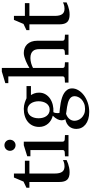

<svg xmlns="http://www.w3.org/2000/svg" viewBox="538 -1315 1006 2122"><g transform="rotate(-90 1041.0 -254.0)"><path d="M333 -21Q314.5 -11.7 292.5 -4.4Q273.9 2 249.5 7.1Q225.1 12.2 198.2 12.2Q141.6 12.2 116.2 -14.2Q90.8 -40.5 90.8 -100.1V-432.1H26.9V-464.8L95.2 -497.1L140.1 -603H184.1V-481.9H325.2V-432.1H184.1V-152.8Q184.1 -123 189.2 -102.3Q194.3 -81.5 204.3 -68.6Q214.4 -55.7 229.2 -49.8Q244.1 -43.9 264.2 -43.9Q278.8 -43.9 291.3 -46.4Q303.7 -48.8 313 -52.2Q323.7 -56.2 333 -61Z M374 0V-39.1L422.9 -42Q432.1 -43 438 -48.8Q443.8 -54.7 443.8 -64V-420.9H375V-456.1L497.1 -494.1H536.6V-64Q536.6 -54.7 542.7 -48.8Q548.8 -43 557.6 -42L608.9 -39.1V0ZM557.6 -647Q557.6 -634.3 553 -622.8Q548.3 -611.3 540 -603Q531.7 -594.7 520.8 -589.8Q509.8 -585 497.1 -585Q484.4 -585 472.9 -589.8Q461.4 -594.7 453.1 -603Q444.8 -611.3 439.9 -622.8Q435.1 -634.3 435.1 -647Q435.1 -659.7 439.9 -670.9Q444.8 -682.1 453.1 -690.4Q461.4 -698.7 472.9 -703.4Q484.4 -708 497.1 -708Q509.8 -708 520.8 -703.4Q531.7 -698.7 540 -690.4Q548.3 -682.1 553 -670.9Q557.6 -659.7 557.6 -647Z M1039.1 66.9Q1039.1 46.4 1028.8 32Q1018.6 17.6 1001.7 8.3Q984.9 -1 963.6 -6.6Q942.4 -12.2 920.7 -15.9Q898.9 -19.5 878.7 -21.7Q858.4 -23.9 843.3 -26.9Q821.3 -19 806.6 -8.1Q792 2.9 783.2 15.6Q774.4 28.3 770.8 41.5Q767.1 54.7 767.1 66.9Q767.1 85 774.9 105.5Q782.7 126 798.8 143.1Q814.9 160.2 839.6 171.6Q864.3 183.1 897.9 183.1Q933.6 183.1 960.2 171.6Q986.8 160.2 1004.4 143.1Q1022 126 1030.5 105.5Q1039.1 85 1039.1 66.9ZM982.9 -331.1Q982.9 -354.5 976.8 -376.7Q970.7 -398.9 959 -415.8Q947.3 -432.6 929.9 -442.9Q912.6 -453.1 890.1 -453.1Q869.1 -453.1 851.6 -444.8Q834 -436.5 821.5 -420.7Q809.1 -404.8 802 -381.8Q794.9 -358.9 794.9 -330.1Q794.9 -305.2 801 -283Q807.1 -260.7 819.1 -244.1Q831.1 -227.5 848.9 -217.8Q866.7 -208 890.1 -208Q912.6 -208 929.9 -217.8Q947.3 -227.5 959 -244.1Q970.7 -260.7 976.8 -283.2Q982.9 -305.7 982.9 -331.1ZM1051.3 -415Q1062.5 -397 1070.3 -375.7Q1078.1 -354.5 1078.1 -325.2Q1078.1 -285.6 1060.1 -254.9Q1042 -224.1 1012 -203.6Q981.9 -183.1 943.1 -173.6Q904.3 -164.1 862.3 -167Q856.4 -157.2 854.2 -146Q852.1 -134.8 851.8 -125Q851.6 -115.2 852.5 -108.2Q853.5 -101.1 854 -100.1Q876.5 -97.7 905.3 -94.7Q934.1 -91.8 964.1 -86.2Q994.1 -80.6 1023.2 -71.3Q1052.2 -62 1074.7 -47.1Q1097.2 -32.2 1111.1 -11Q1125 10.3 1125 40Q1125 75.7 1104.7 109.6Q1084.5 143.6 1049.3 170.2Q1014.2 196.8 966.8 212.9Q919.4 229 865.2 229Q820.3 229 785.4 218.3Q750.5 207.5 726.6 188.5Q702.6 169.4 689.9 143.3Q677.2 117.2 677.2 86.9Q677.2 64.9 683.6 45.2Q689.9 25.4 703.1 9.5Q716.3 -6.3 736.1 -17.8Q755.9 -29.3 783.2 -34.2Q780.3 -42 778.3 -47.1Q776.4 -52.2 775.1 -56.9Q773.9 -61.5 773.4 -66.7Q772.9 -71.8 772.9 -80.1Q772.9 -99.6 784.9 -123.3Q796.9 -147 823.2 -173.8Q798.3 -179.7 775.9 -192.4Q753.4 -205.1 736.3 -224.4Q719.2 -243.7 709.2 -268.8Q699.2 -293.9 699.2 -324.2Q699.2 -363.8 713.9 -395.3Q728.5 -426.8 754.9 -448.7Q781.2 -470.7 818.1 -482.4Q855 -494.1 899.9 -494.1Q917.5 -494.1 934.3 -491.2Q951.2 -488.3 966.1 -483.6Q981 -479 993.7 -473.6Q1006.3 -468.3 1016.1 -463.9H1150.9V-415Z M1496.1 0V-39.1L1537.1 -42Q1545.9 -43 1552.5 -48.8Q1559.1 -54.7 1559.1 -64V-321.8Q1559.1 -343.3 1554.4 -361.3Q1549.8 -379.4 1538.3 -392.6Q1526.9 -405.8 1507.8 -413.3Q1488.8 -420.9 1460 -420.9Q1446.8 -420.9 1432.1 -418.7Q1417.5 -416.5 1403.1 -412.6Q1388.7 -408.7 1375.2 -403.3Q1361.8 -397.9 1351.1 -392.1V-64Q1351.1 -54.7 1356.4 -48.8Q1361.8 -43 1371.1 -42L1414.1 -39.1V0H1189V-39.1L1236.8 -42Q1246.1 -43 1252 -48.8Q1257.8 -54.7 1257.8 -64V-665H1183.1V-698.2L1311 -736.8H1351.1V-432.1Q1364.7 -440.4 1384.8 -451.2Q1404.8 -461.9 1427.5 -471.4Q1450.2 -481 1473.4 -487.5Q1496.6 -494.1 1516.1 -494.1Q1544.9 -494.1 1569.6 -484.9Q1594.2 -475.6 1612.5 -457Q1630.9 -438.5 1641.4 -409.9Q1651.9 -381.3 1651.9 -342.8V-64Q1651.9 -54.7 1658.4 -48.8Q1665 -43 1673.8 -42L1718.8 -39.1V0Z M2075.2 -21Q2056.6 -11.7 2034.7 -4.4Q2016.1 2 1991.7 7.1Q1967.3 12.2 1940.4 12.2Q1883.8 12.2 1858.4 -14.2Q1833 -40.5 1833 -100.1V-432.1H1769V-464.8L1837.4 -497.1L1882.3 -603H1926.3V-481.9H2067.4V-432.1H1926.3V-152.8Q1926.3 -123 1931.4 -102.3Q1936.5 -81.5 1946.5 -68.6Q1956.5 -55.7 1971.4 -49.8Q1986.3 -43.9 2006.3 -43.9Q2021 -43.9 2033.4 -46.4Q2045.9 -48.8 2055.2 -52.2Q2065.9 -56.2 2075.2 -61Z"/></g></svg>

Font: Charis SIL
Style: Regular
Weight: 400
Foundry: SIL International
Version: Version 4.112